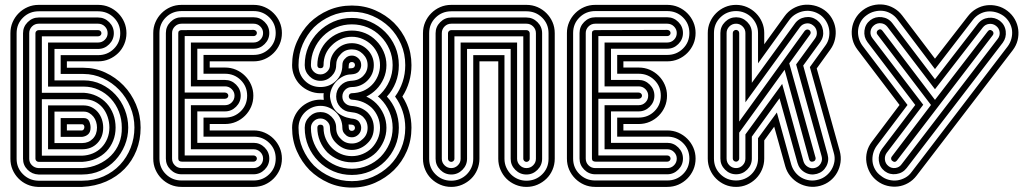

<svg xmlns="http://www.w3.org/2000/svg" viewBox="-20 -716 4647 867"><path d="M27 -566Q27 -593 37 -616Q47 -639 64.5 -656.5Q82 -674 105 -684Q128 -694 155 -694H423Q450 -694 473 -684Q496 -674 513.5 -656.5Q531 -639 541 -616Q551 -593 551 -566Q551 -540 541 -516.5Q531 -493 513.5 -476Q496 -459 473 -449Q450 -439 423 -439H282V-410H357Q409 -410 455.5 -388.5Q502 -367 537.5 -330.5Q573 -294 594 -244.5Q615 -195 615 -140Q615 -84 596 -36.5Q577 11 542.5 46.5Q508 82 459.5 103.5Q411 125 351 128H151Q125 127 102.5 117Q80 107 63 89.5Q46 72 36.5 49.5Q27 27 27 1ZM55 1Q55 42 83.5 70.5Q112 99 153 100H351Q404 100 447.5 80.5Q491 61 522 28Q553 -5 570 -48.5Q587 -92 587 -140Q587 -189 568.5 -233Q550 -277 518.5 -310Q487 -343 445 -362.5Q403 -382 357 -382H254V-467H423Q465 -467 494 -495.5Q523 -524 523 -566Q523 -608 494 -636.5Q465 -665 423 -665H155Q113 -665 84 -636.5Q55 -608 55 -566ZM84 -566Q84 -595 105 -616Q126 -637 155 -637H423Q452 -637 473 -616Q494 -595 494 -566Q494 -537 473 -516Q452 -495 423 -495H226V-353H358Q401 -353 437.5 -335.5Q474 -318 501 -289Q528 -260 543.5 -221Q559 -182 559 -140Q559 -98 543.5 -60Q528 -22 500.5 7.5Q473 37 434.5 54.5Q396 72 351 72H154Q125 71 104.5 50.5Q84 30 84 1ZM112 1Q112 18 124 30Q136 42 154 43H351Q390 41 423.5 26Q457 11 481 -13Q505 -37 518 -69.5Q531 -102 530 -140Q530 -178 517 -211.5Q504 -245 480.5 -270.5Q457 -296 425.5 -310.5Q394 -325 358 -325H197V-524H423Q441 -524 453.5 -536.5Q466 -549 466 -566Q466 -584 453.5 -596.5Q441 -609 423 -609H155Q137 -609 124.5 -596.5Q112 -584 112 -566ZM169 -297H359Q390 -295 416.5 -282.5Q443 -270 462 -249Q481 -228 491.5 -200Q502 -172 502 -140Q502 -108 491 -80.5Q480 -53 460.5 -32.5Q441 -12 413 0.5Q385 13 351 15H155Q149 15 144.5 11Q140 7 140 1V-566Q140 -572 144.5 -576Q149 -580 155 -580H423Q429 -580 433.5 -576Q438 -572 438 -566Q438 -560 433.5 -556Q429 -552 423 -552H169ZM169 -268V-13H351Q377 -14 399.5 -23.5Q422 -33 438.5 -50Q455 -67 464.5 -90Q474 -113 474 -140Q474 -165 466 -188.5Q458 -212 443.5 -229.5Q429 -247 407.5 -257.5Q386 -268 359 -268ZM357 -240Q378 -240 394.5 -231.5Q411 -223 422.5 -209Q434 -195 440 -177Q446 -159 446 -140Q446 -97 419.5 -69.5Q393 -42 351 -42H197V-240ZM226 -212V-70H351Q380 -70 399 -89.5Q418 -109 418 -140Q418 -153 414 -166Q410 -179 402 -189Q394 -199 383 -205.5Q372 -212 358 -212ZM357 -183Q376 -183 382.5 -169Q389 -155 389 -140Q389 -120 378.5 -110Q368 -100 351 -98H254V-183ZM282 -155V-127H351Q356 -128 358.5 -132.5Q361 -137 361 -142Q361 -147 358.5 -151Q356 -155 350 -155Z M800 128Q773 128 750 118Q727 108 709.5 90.5Q692 73 682 50Q672 27 672 0V-567Q672 -593 682 -616Q692 -639 709.5 -656.5Q727 -674 750 -684Q773 -694 800 -694H1125Q1152 -694 1175 -684Q1198 -674 1215.5 -656.5Q1233 -639 1243 -616Q1253 -593 1253 -567Q1253 -540 1243 -517Q1233 -494 1215.5 -476.5Q1198 -459 1175 -449Q1152 -439 1125 -439H927V-411H996Q1023 -411 1046 -401Q1069 -391 1086.5 -373.5Q1104 -356 1114 -333Q1124 -310 1124 -284Q1124 -257 1114 -234Q1104 -211 1086.5 -193.5Q1069 -176 1046 -166Q1023 -156 996 -156H927V-127H1125Q1152 -127 1175 -117Q1198 -107 1215.5 -89.5Q1233 -72 1243 -49Q1253 -26 1253 0Q1253 27 1243 50Q1233 73 1215.5 90.5Q1198 108 1175 118Q1152 128 1125 128ZM1125 -468Q1167 -468 1196 -496.5Q1225 -525 1225 -567Q1225 -609 1196 -637.5Q1167 -666 1125 -666H800Q758 -666 729 -637.5Q700 -609 700 -567V0Q700 42 729 70.5Q758 99 800 99H1125Q1167 99 1196 70.5Q1225 42 1225 0Q1225 -42 1196 -70.5Q1167 -99 1125 -99H899V-185H996Q1038 -185 1067 -213.5Q1096 -242 1096 -284Q1096 -326 1067 -354.5Q1038 -383 996 -383H899V-468ZM800 71Q771 71 750 50Q729 29 729 0V-567Q729 -596 750 -617Q771 -638 800 -638H1125Q1154 -638 1175 -617Q1196 -596 1196 -567Q1196 -538 1175 -517Q1154 -496 1125 -496H871V-355H996Q1025 -355 1046 -334Q1067 -313 1067 -284Q1067 -255 1046 -234Q1025 -213 996 -213H871V-71H1125Q1154 -71 1175 -50Q1196 -29 1196 0Q1196 29 1175 50Q1154 71 1125 71ZM1125 -524Q1143 -524 1155.5 -536.5Q1168 -549 1168 -567Q1168 -584 1155.5 -596.5Q1143 -609 1125 -609H800Q782 -609 769.5 -596.5Q757 -584 757 -567V0Q757 18 769.5 30.5Q782 43 800 43H1125Q1143 43 1155.5 30.5Q1168 18 1168 0Q1168 -17 1155.5 -29.5Q1143 -42 1125 -42H842V-241H996Q1014 -241 1026.5 -253.5Q1039 -266 1039 -284Q1039 -301 1026.5 -313.5Q1014 -326 996 -326H842V-524ZM785 -567Q785 -574 789.5 -577Q794 -580 799 -580L1125 -581Q1131 -581 1135.5 -577Q1140 -573 1140 -567Q1140 -561 1135.5 -557Q1131 -553 1125 -553H814V-298H996Q1002 -298 1006.5 -294Q1011 -290 1011 -284Q1011 -278 1006.5 -274Q1002 -270 996 -270H814V-14H1125Q1131 -14 1135.5 -10Q1140 -6 1140 0Q1140 6 1135.5 10Q1131 14 1125 14H802Q785 14 785 0Z M1555 -422Q1555 -418 1554.5 -414.5Q1554 -411 1554 -407Q1559 -408 1569 -408Q1573 -408 1579 -412Q1583 -418 1583 -422Q1583 -428 1579 -432Q1575 -436 1569 -436Q1562 -436 1559 -432Q1555 -429 1555 -422ZM1554 -154Q1554 -150 1554.5 -146.5Q1555 -143 1555 -139Q1555 -132 1559 -129Q1562 -125 1569 -125Q1575 -125 1579 -129Q1583 -133 1583 -139Q1583 -143 1579 -149Q1573 -153 1569 -153Q1559 -153 1554 -154ZM1299 -139Q1299 -165 1309 -188Q1319 -211 1336.5 -228.5Q1354 -246 1377.5 -256Q1401 -266 1427 -266Q1437 -266 1442 -265Q1441 -270 1441 -280V-285Q1441 -292 1442 -295H1427Q1401 -295 1377.5 -305Q1354 -315 1336.5 -332Q1319 -349 1309 -372.5Q1299 -396 1299 -422Q1299 -478 1320.5 -527Q1342 -576 1378 -613Q1415 -649 1463.5 -670Q1512 -691 1569 -691Q1625 -691 1673.5 -670Q1722 -649 1759 -613Q1796 -576 1817 -527Q1838 -478 1838 -422Q1838 -383 1827.5 -347Q1817 -311 1797 -280Q1817 -249 1827.5 -213.5Q1838 -178 1838 -139Q1838 -82 1817 -33.5Q1796 15 1759 52Q1722 88 1673.5 109.5Q1625 131 1569 131Q1512 131 1463.5 109.5Q1415 88 1378 52Q1342 15 1320.5 -33.5Q1299 -82 1299 -139ZM1328 -139Q1328 -88 1347 -44.5Q1366 -1 1398 32Q1431 64 1474.5 83Q1518 102 1569 102Q1619 102 1662.5 83Q1706 64 1739 32Q1772 -1 1791 -44.5Q1810 -88 1810 -139Q1810 -178 1798 -214Q1786 -250 1764 -280Q1786 -310 1798 -346Q1810 -382 1810 -422Q1810 -473 1791 -516.5Q1772 -560 1739 -593Q1706 -625 1662.5 -644Q1619 -663 1569 -663Q1518 -663 1474.5 -644Q1431 -625 1398 -593Q1366 -560 1347 -516.5Q1328 -473 1328 -422Q1328 -380 1356.5 -351.5Q1385 -323 1427 -323Q1469 -323 1497.5 -351.5Q1526 -380 1526 -422Q1526 -441 1539 -452Q1550 -465 1569 -465Q1586 -465 1599 -452Q1611 -440 1611 -422Q1611 -406 1599 -392Q1594 -387 1586.5 -384Q1579 -381 1565 -380Q1547 -380 1530 -371.5Q1513 -363 1499.5 -349Q1486 -335 1478 -317Q1470 -299 1470 -280Q1475 -236 1499.5 -212Q1524 -188 1565 -181Q1578 -180 1586 -177Q1594 -174 1599 -169Q1611 -155 1611 -139Q1611 -121 1599 -109Q1586 -96 1569 -96Q1550 -96 1539 -109Q1526 -120 1526 -139Q1526 -159 1518.5 -177Q1511 -195 1497.5 -208.5Q1484 -222 1466 -230Q1448 -238 1427 -238Q1406 -238 1388 -230Q1370 -222 1356.5 -208.5Q1343 -195 1335.5 -177Q1328 -159 1328 -139ZM1356 -139Q1356 -168 1377 -189Q1398 -210 1427 -210Q1456 -210 1477 -189Q1498 -168 1498 -139Q1498 -108 1519 -89Q1538 -68 1569 -68Q1598 -68 1619 -89Q1640 -108 1640 -139Q1640 -168 1619 -189Q1610 -197 1597 -202.5Q1584 -208 1563 -210Q1536 -212 1517 -232Q1498 -252 1498 -280Q1498 -309 1517 -329Q1536 -349 1563 -351Q1584 -352 1597 -357.5Q1610 -363 1619 -372Q1640 -393 1640 -422Q1640 -451 1619 -472Q1598 -493 1569 -493Q1538 -493 1519 -472Q1498 -451 1498 -422Q1498 -393 1477 -372Q1456 -351 1427 -351Q1398 -351 1377 -372Q1356 -393 1356 -422Q1356 -467 1372.5 -505Q1389 -543 1418 -572Q1447 -601 1485.5 -618Q1524 -635 1569 -635Q1613 -635 1651.5 -618Q1690 -601 1719 -572Q1748 -543 1764.5 -505Q1781 -467 1781 -422Q1781 -380 1767 -344Q1753 -308 1727 -280Q1753 -252 1767 -216Q1781 -180 1781 -139Q1781 -94 1764.5 -55.5Q1748 -17 1719 12Q1690 41 1651.5 57.5Q1613 74 1569 74Q1524 74 1485.5 57.5Q1447 41 1418 12Q1389 -17 1372.5 -55.5Q1356 -94 1356 -139ZM1384 -139Q1384 -101 1398.5 -67.5Q1413 -34 1438 -8Q1464 17 1497.5 31.5Q1531 46 1569 46Q1607 46 1640.5 31.5Q1674 17 1699 -8Q1724 -34 1738.5 -67.5Q1753 -101 1753 -139Q1753 -177 1738.5 -210.5Q1724 -244 1699 -269Q1696 -272 1693 -275Q1690 -278 1686 -280L1699 -292Q1724 -317 1738.5 -350.5Q1753 -384 1753 -422Q1753 -460 1738.5 -493.5Q1724 -527 1699 -552Q1674 -578 1640.5 -592Q1607 -606 1569 -606Q1531 -606 1497.5 -592Q1464 -578 1438 -552Q1413 -527 1398.5 -493.5Q1384 -460 1384 -422Q1384 -405 1396.5 -392.5Q1409 -380 1427 -380Q1444 -380 1457 -392.5Q1470 -405 1470 -422Q1470 -443 1477.5 -460.5Q1485 -478 1499 -492Q1528 -521 1569 -521Q1589 -521 1607 -513.5Q1625 -506 1639 -492Q1653 -478 1660.5 -460.5Q1668 -443 1668 -422Q1668 -381 1639 -352Q1625 -338 1607 -330.5Q1589 -323 1569 -323Q1551 -323 1538.5 -310.5Q1526 -298 1526 -280Q1526 -263 1537 -251.5Q1548 -240 1565 -238Q1591 -236 1608.5 -228.5Q1626 -221 1639 -209Q1668 -180 1668 -139Q1668 -96 1639 -69Q1625 -55 1607 -47Q1589 -39 1569 -39Q1548 -39 1530.5 -47Q1513 -55 1499 -69Q1470 -96 1470 -139Q1470 -156 1457 -168.5Q1444 -181 1427 -181Q1409 -181 1396.5 -168.5Q1384 -156 1384 -139ZM1413 -139Q1413 -153 1427 -153Q1441 -153 1441 -139Q1441 -112 1451 -89Q1461 -66 1479 -48Q1496 -31 1519 -21Q1542 -11 1569 -11Q1595 -11 1618.5 -21Q1642 -31 1659 -48Q1676 -66 1686 -89Q1696 -112 1696 -139Q1696 -165 1686 -188.5Q1676 -212 1659 -229Q1642 -245 1620 -254.5Q1598 -264 1569 -266Q1563 -266 1559 -270.5Q1555 -275 1555 -280Q1555 -293 1567 -295Q1598 -296 1620 -305.5Q1642 -315 1659 -332Q1676 -349 1686 -372.5Q1696 -396 1696 -422Q1696 -448 1686 -471.5Q1676 -495 1659 -512Q1642 -529 1618.5 -539.5Q1595 -550 1569 -550Q1542 -550 1519 -539.5Q1496 -529 1479 -512Q1441 -476 1441 -422Q1441 -408 1427 -408Q1413 -408 1413 -422Q1413 -454 1425 -482.5Q1437 -511 1458 -532Q1480 -554 1508.5 -566Q1537 -578 1569 -578Q1601 -578 1629.5 -566Q1658 -554 1679 -532Q1700 -511 1712.5 -482.5Q1725 -454 1725 -422Q1725 -390 1712.5 -361.5Q1700 -333 1679 -312Q1659 -292 1634 -280Q1660 -268 1679 -249Q1700 -228 1712.5 -199.5Q1725 -171 1725 -139Q1725 -107 1712.5 -78.5Q1700 -50 1679 -28Q1658 -7 1629.5 5Q1601 17 1569 17Q1537 17 1508.5 5Q1480 -7 1458 -28Q1437 -50 1425 -78.5Q1413 -107 1413 -139Z M1890 -566Q1890 -593 1900 -616Q1910 -639 1927.5 -656.5Q1945 -674 1968 -684Q1991 -694 2018 -694H2357Q2384 -694 2407 -684Q2430 -674 2447.5 -656.5Q2465 -639 2475 -616Q2485 -593 2485 -566V1Q2485 27 2475 50.5Q2465 74 2447.5 91Q2430 108 2407 118Q2384 128 2357 128Q2331 128 2307.5 118Q2284 108 2267 91Q2250 74 2240 50.5Q2230 27 2230 1V-439H2145V1Q2145 27 2135 50.5Q2125 74 2107.5 91Q2090 108 2067 118Q2044 128 2018 128Q1991 128 1968 118Q1945 108 1927.5 91Q1910 74 1900 50.5Q1890 27 1890 1ZM2018 -665Q1976 -665 1947 -636.5Q1918 -608 1918 -566V1Q1918 43 1947 71.5Q1976 100 2018 100Q2038 100 2056 92.5Q2074 85 2087.5 71.5Q2101 58 2109 40Q2117 22 2117 1V-467H2258V1Q2258 22 2266 40Q2274 58 2287.5 71.5Q2301 85 2319 92.5Q2337 100 2357 100Q2399 100 2428 71.5Q2457 43 2457 1V-566Q2457 -608 2428 -636.5Q2399 -665 2357 -665ZM1947 -566Q1947 -595 1968 -616Q1989 -637 2018 -637H2357Q2386 -637 2407 -616Q2428 -595 2428 -566V1Q2428 30 2407 51Q2386 72 2357 72Q2328 72 2307 51Q2286 30 2286 1V-495H2089V1Q2089 30 2068 51Q2047 72 2018 72Q1989 72 1968 51Q1947 30 1947 1ZM2018 -609Q2000 -609 1987.5 -596.5Q1975 -584 1975 -566V1Q1975 18 1987.5 30.5Q2000 43 2018 43Q2035 43 2047.5 30.5Q2060 18 2060 1V-524H2315V1Q2315 18 2327.5 30.5Q2340 43 2357 43Q2375 43 2387.5 30.5Q2400 18 2400 1V-566Q2400 -584 2387.5 -596.5Q2375 -609 2357 -609ZM2003 -566Q2003 -572 2007.5 -576Q2012 -580 2018 -580H2357Q2363 -580 2367.5 -576Q2372 -572 2372 -566V1Q2372 7 2367.5 11Q2363 15 2357 15Q2352 15 2347.5 11Q2343 7 2343 1V-552H2032V1Q2032 7 2027.5 11Q2023 15 2018 15Q2012 15 2007.5 11Q2003 7 2003 1Z M2668 128Q2641 128 2618 118Q2595 108 2577.5 90.5Q2560 73 2550 50Q2540 27 2540 0V-567Q2540 -593 2550 -616Q2560 -639 2577.5 -656.5Q2595 -674 2618 -684Q2641 -694 2668 -694H2993Q3020 -694 3043 -684Q3066 -674 3083.5 -656.5Q3101 -639 3111 -616Q3121 -593 3121 -567Q3121 -540 3111 -517Q3101 -494 3083.5 -476.5Q3066 -459 3043 -449Q3020 -439 2993 -439H2795V-411H2864Q2891 -411 2914 -401Q2937 -391 2954.5 -373.5Q2972 -356 2982 -333Q2992 -310 2992 -284Q2992 -257 2982 -234Q2972 -211 2954.5 -193.5Q2937 -176 2914 -166Q2891 -156 2864 -156H2795V-127H2993Q3020 -127 3043 -117Q3066 -107 3083.5 -89.5Q3101 -72 3111 -49Q3121 -26 3121 0Q3121 27 3111 50Q3101 73 3083.5 90.5Q3066 108 3043 118Q3020 128 2993 128ZM2993 -468Q3035 -468 3064 -496.5Q3093 -525 3093 -567Q3093 -609 3064 -637.5Q3035 -666 2993 -666H2668Q2626 -666 2597 -637.5Q2568 -609 2568 -567V0Q2568 42 2597 70.5Q2626 99 2668 99H2993Q3035 99 3064 70.5Q3093 42 3093 0Q3093 -42 3064 -70.5Q3035 -99 2993 -99H2767V-185H2864Q2906 -185 2935 -213.5Q2964 -242 2964 -284Q2964 -326 2935 -354.5Q2906 -383 2864 -383H2767V-468ZM2668 71Q2639 71 2618 50Q2597 29 2597 0V-567Q2597 -596 2618 -617Q2639 -638 2668 -638H2993Q3022 -638 3043 -617Q3064 -596 3064 -567Q3064 -538 3043 -517Q3022 -496 2993 -496H2739V-355H2864Q2893 -355 2914 -334Q2935 -313 2935 -284Q2935 -255 2914 -234Q2893 -213 2864 -213H2739V-71H2993Q3022 -71 3043 -50Q3064 -29 3064 0Q3064 29 3043 50Q3022 71 2993 71ZM2993 -524Q3011 -524 3023.5 -536.5Q3036 -549 3036 -567Q3036 -584 3023.5 -596.5Q3011 -609 2993 -609H2668Q2650 -609 2637.5 -596.5Q2625 -584 2625 -567V0Q2625 18 2637.5 30.5Q2650 43 2668 43H2993Q3011 43 3023.5 30.5Q3036 18 3036 0Q3036 -17 3023.5 -29.5Q3011 -42 2993 -42H2710V-241H2864Q2882 -241 2894.5 -253.5Q2907 -266 2907 -284Q2907 -301 2894.5 -313.5Q2882 -326 2864 -326H2710V-524ZM2653 -567Q2653 -574 2657.5 -577Q2662 -580 2667 -580L2993 -581Q2999 -581 3003.5 -577Q3008 -573 3008 -567Q3008 -561 3003.5 -557Q2999 -553 2993 -553H2682V-298H2864Q2870 -298 2874.5 -294Q2879 -290 2879 -284Q2879 -278 2874.5 -274Q2870 -270 2864 -270H2682V-14H2993Q2999 -14 3003.5 -10Q3008 -6 3008 0Q3008 6 3003.5 10Q2999 14 2993 14H2670Q2653 14 2653 0Z M3176 -567Q3176 -593 3186 -616Q3196 -639 3213.5 -656.5Q3231 -674 3254 -684Q3277 -694 3304 -694Q3330 -694 3353 -684Q3376 -674 3393.5 -656.5Q3411 -639 3421 -616Q3431 -593 3431 -567V-516L3523 -643Q3538 -664 3560 -677Q3582 -690 3606 -693.5Q3630 -697 3655 -691.5Q3680 -686 3702 -671Q3723 -656 3736 -634Q3749 -612 3752.5 -588Q3756 -564 3750.5 -539Q3745 -514 3730 -493L3668 -407L3772 -34Q3779 -8 3775.5 17Q3772 42 3760 63.5Q3748 85 3728.5 100.5Q3709 116 3684 123Q3658 130 3633 126.5Q3608 123 3586.5 111Q3565 99 3549 79.5Q3533 60 3526 35L3476 -144L3431 -82V0Q3431 26 3421 49.5Q3411 73 3393.5 90.5Q3376 108 3353 118Q3330 128 3304 128Q3277 128 3254 118Q3231 108 3213.5 90.5Q3196 73 3186 49.5Q3176 26 3176 0ZM3204 0Q3204 42 3233 70.5Q3262 99 3304 99Q3324 99 3342 91.5Q3360 84 3373.5 70.5Q3387 57 3395 39Q3403 21 3403 0V-92L3488 -208L3553 27Q3559 47 3571.5 62.5Q3584 78 3600.5 87Q3617 96 3636.5 98.5Q3656 101 3676 95Q3695 90 3710.5 77.5Q3726 65 3735.5 48.5Q3745 32 3748 13Q3751 -6 3745 -26L3637 -413L3707 -510Q3719 -526 3723 -545.5Q3727 -565 3724 -583.5Q3721 -602 3711 -619Q3701 -636 3685 -648Q3668 -660 3649 -664.5Q3630 -669 3611 -666Q3592 -663 3574.5 -653Q3557 -643 3545 -627L3403 -430V-567Q3403 -588 3395 -606Q3387 -624 3373.5 -637.5Q3360 -651 3342 -658.5Q3324 -666 3304 -666Q3262 -666 3233 -637.5Q3204 -609 3204 -567ZM3233 -567Q3233 -596 3254 -617Q3275 -638 3304 -638Q3333 -638 3354 -617Q3375 -596 3375 -567V-342L3569 -609Q3586 -633 3615 -638Q3644 -643 3668 -626Q3692 -608 3696.5 -579Q3701 -550 3684 -526L3607 -420L3717 -19Q3725 10 3711 35.5Q3697 61 3669 69Q3640 77 3614.5 62.5Q3589 48 3581 19L3500 -272L3375 -99V0Q3375 29 3354 50Q3333 71 3304 71Q3275 71 3254 50Q3233 29 3233 0ZM3261 0Q3261 18 3273.5 30.5Q3286 43 3304 43Q3321 43 3333.5 30.5Q3346 18 3346 0V-109L3512 -337L3608 12Q3613 29 3628.5 38Q3644 47 3661 42Q3678 37 3686.5 21.5Q3695 6 3690 -11L3575 -425L3661 -543Q3671 -557 3668 -574.5Q3665 -592 3651 -602Q3637 -613 3619.5 -610Q3602 -607 3592 -593L3346 -254V-567Q3346 -584 3333.5 -596.5Q3321 -609 3304 -609Q3286 -609 3273.5 -596.5Q3261 -584 3261 -567ZM3289 -567Q3289 -573 3293.5 -577Q3298 -581 3304 -581Q3309 -581 3313.5 -577Q3318 -573 3318 -567V-167L3614 -577Q3624 -587 3635 -580Q3645 -571 3638 -560L3544 -430L3663 -3Q3664 2 3661 7Q3658 12 3653 13Q3639 18 3634 4L3523 -401L3318 -117V0Q3318 6 3313.5 10Q3309 14 3304 14Q3298 14 3293.5 10Q3289 6 3289 0Z M4119 77Q4103 98 4081 110.5Q4059 123 4035 126Q4011 129 3986.5 123Q3962 117 3941 101Q3920 85 3908 63Q3896 41 3892.5 17Q3889 -7 3895 -31Q3901 -55 3917 -76L4042 -242L3852 -492Q3836 -513 3830 -537Q3824 -561 3827 -585.5Q3830 -610 3842.5 -632Q3855 -654 3876 -670Q3897 -686 3921.5 -692Q3946 -698 3970 -695Q3994 -692 4016 -679.5Q4038 -667 4054 -646L4202 -451L4351 -643Q4367 -664 4389 -676.5Q4411 -689 4435 -692Q4459 -695 4483.5 -689Q4508 -683 4529 -667Q4550 -651 4562.5 -629Q4575 -607 4578 -582.5Q4581 -558 4575 -534Q4569 -510 4553 -489ZM4530 -506Q4542 -522 4547 -541Q4552 -560 4550 -578.5Q4548 -597 4538 -614.5Q4528 -632 4512 -644Q4495 -656 4476 -661Q4457 -666 4438.5 -664Q4420 -662 4402.5 -652Q4385 -642 4373 -626L4202 -404L4032 -629Q4020 -645 4002.5 -655Q3985 -665 3966.5 -667Q3948 -669 3928.5 -664Q3909 -659 3893 -647Q3876 -635 3866.5 -617.5Q3857 -600 3855 -581.5Q3853 -563 3858 -544Q3863 -525 3875 -509L4078 -242L3940 -59Q3928 -43 3923 -24Q3918 -5 3920 13.5Q3922 32 3931.5 49Q3941 66 3958 78Q3974 91 3993.5 96Q4013 101 4031.5 98.5Q4050 96 4067.5 86.5Q4085 77 4097 60ZM4074 43Q4056 66 4027 70Q3998 74 3975 57Q3952 39 3948.5 10Q3945 -19 3962 -43L4113 -242L3897 -526Q3880 -549 3883.5 -578Q3887 -607 3910 -625Q3933 -642 3962 -638.5Q3991 -635 4009 -612L4202 -358L4396 -609Q4414 -632 4443 -635.5Q4472 -639 4495 -622Q4518 -604 4521.5 -575Q4525 -546 4508 -523ZM4485 -540Q4496 -554 4494 -571Q4492 -588 4478 -599Q4464 -610 4446.5 -608Q4429 -606 4418 -592L4202 -313L3987 -595Q3976 -609 3958.5 -611Q3941 -613 3927 -602Q3913 -591 3911 -574Q3909 -557 3920 -543L4149 -243L3984 -26Q3974 -12 3976 5.5Q3978 23 3992 34Q4006 45 4023.5 42.5Q4041 40 4051 26ZM4030 9Q4021 20 4010 11Q4005 8 4004 2Q4003 -4 4007 -9L4184 -242L3942 -560Q3938 -565 3939 -571Q3940 -577 3945 -580Q3956 -589 3965 -577L4202 -265L4440 -574Q4449 -586 4460 -577Q4465 -574 4466 -568Q4467 -562 4463 -557Z"/></svg>

Font: Zschusch
Style: Regular
Weight: 400
Designer: Peter Wiegel
Foundry: Peter Wiegel